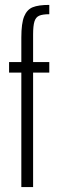

<svg xmlns="http://www.w3.org/2000/svg" viewBox="-20 -763 237 783"><path d="M67 -467H17V-510H67V-610Q67 -668 78.5 -696Q90 -724 113.5 -733.5Q137 -743 181 -743V-705Q154 -705 140 -699Q126 -693 120.5 -675.5Q115 -658 115 -622V-510H181V-467H115V0H67Z"/></svg>

Font: Saira Ultra Condensed Light
Style: Regular
Weight: 300
Width: 1
Designer: Hector Gatti with collaboration of the Omnibus-Type team
Foundry: Omnibus-Type
Version: Version 1.001; ttfautohint (v1.8)